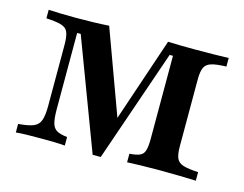

<svg xmlns="http://www.w3.org/2000/svg" viewBox="-68 -520 800 629"><g transform="rotate(15 332.0 -205.5)"><path d="M288.7 5.6 148.4 -366.9H136.3V-108.9Q136.3 -78.2 140.7 -61.7Q145.2 -45.2 157.3 -38.3Q169.4 -31.5 192.7 -29V0Q176.6 -1.6 156 -2Q135.5 -2.4 112.9 -2.4Q87.1 -2.4 64.1 -2Q41.1 -1.6 26.6 0V-29Q59.7 -31.5 77 -38.3Q94.4 -45.2 100.4 -62.1Q106.5 -79 106.5 -111.3V-317.7Q106.5 -346.8 100.8 -360.9Q95.2 -375 77.8 -380.2Q60.5 -385.5 26.6 -387.1V-416.1Q41.1 -415.3 65.3 -414.5Q89.5 -413.7 116.1 -413.7Q149.2 -413.7 178.2 -414.5Q207.3 -415.3 231.5 -416.9L345.2 -106.5L321 -88.7L431.5 -416.1Q451.6 -415.3 474.2 -414.9Q496.8 -414.5 521.8 -414.5Q551.6 -414.5 583.1 -414.9Q614.5 -415.3 637.1 -416.1V-387.1Q604 -386.3 586.7 -381Q569.4 -375.8 563.3 -362.1Q557.3 -348.4 557.3 -321.8V-95.2Q557.3 -68.5 563.3 -54.8Q569.4 -41.1 586.7 -35.9Q604 -30.6 637.1 -29V0Q615.3 -0.8 581.5 -1.6Q547.6 -2.4 510.5 -2.4Q477.4 -2.4 448.8 -1.6Q420.2 -0.8 404 0V-29Q427.4 -30.6 439.1 -35.9Q450.8 -41.1 454.8 -54.8Q458.9 -68.5 458.9 -95.2V-375.8H447.6L316.1 5.6Z"/></g></svg>

Font: Playfair SemiBold
Style: Regular
Weight: 600
Designer: Claus Eggers Sørensen
Foundry: Claus Eggers Sørensen
Version: Version 2.001;gftools[0.9.30]